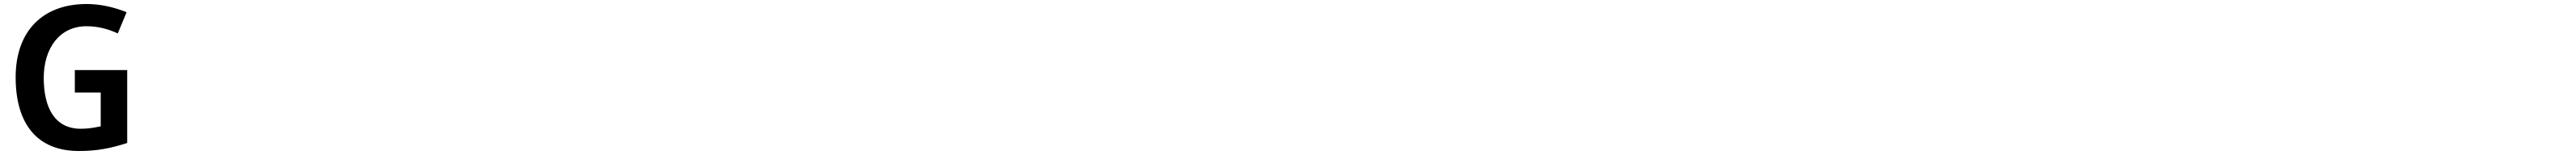

<svg xmlns="http://www.w3.org/2000/svg" viewBox="-20 -744 12841 774"><path d="M411 -613C464 -613 516 -601 567 -577L611 -683C547 -709 478 -724 412 -724C194 -724 58 -590 58 -358C58 -128 163 10 373 10C466 10 533 -4 614 -30V-394H353V-282H482V-113L476 -112C444 -105 413 -101 383 -101C251 -101 198 -209 198 -355C198 -502 276 -613 411 -613Z"/></svg>

Font: Passageway
Style: Light
Weight: 700
Foundry: Ascender Corporation
Version: Version 1.11